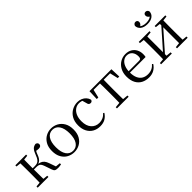

<svg xmlns="http://www.w3.org/2000/svg" viewBox="208 -1951 3132 3132"><g transform="rotate(-45 1774.0 -385.5)"><path d="M43.5 0V-27.8L152.7 -38.6H184.7L291.3 -27.8V0ZM43.5 -489.1V-516H291.3V-489.1L184.7 -477.4H152.7ZM123.1 0Q124.3 -24.4 124.8 -65.3Q125.3 -106.3 125.8 -150.3Q126.3 -194.3 126.3 -228.5V-288.3Q126.3 -321.7 125.8 -365.7Q125.3 -409.7 124.8 -450.7Q124.3 -491.8 123.1 -516H212.3Q211.3 -491.8 210.8 -450.2Q210.3 -408.7 209.8 -362.6Q209.3 -316.5 209.3 -277.8V-258.4Q209.3 -209.4 209.8 -158.9Q210.3 -108.5 210.8 -66.4Q211.3 -24.4 212.3 0ZM416.5 -46.9 373.3 -172.6Q361.4 -206.4 348.1 -223.7Q334.8 -241 314.7 -247.2Q294.6 -253.4 262.7 -253.4H167V-282H262.1Q292.3 -282 315.6 -290.3Q338.9 -298.6 358.9 -322.8Q378.8 -347.1 395.6 -394.1Q421.8 -464.8 449.4 -494.7Q477.1 -524.6 523.6 -530.6Q564.8 -519.7 564.8 -483.8Q564.8 -461.7 549.2 -449.3Q533.7 -436.9 505.8 -436.9Q483.2 -436.9 467.1 -440.1Q450.9 -443.3 434.5 -448.4L481.1 -479.2Q461.5 -458.7 448.8 -439.2Q436.1 -419.6 422.8 -382.7Q408 -341.5 390.1 -316.7Q372.1 -291.9 349.2 -279.7Q326.3 -267.4 297.1 -261.6L297.7 -272.4Q343.3 -268.2 373.1 -255.8Q402.9 -243.4 423.3 -218.6Q443.6 -193.9 458.2 -151.8L507.1 -13.4L450 -40.3L581.4 -26.6V0Q564.6 3.4 545.2 6Q525.8 8.6 509.7 8.6Q463.9 8.6 445.3 -3.2Q426.7 -14.9 416.5 -46.9Z M879.5 14.6Q813.2 14.6 756.4 -15.9Q699.6 -46.5 665 -107.4Q630.4 -168.3 630.4 -257.8Q630.4 -347.6 666.1 -408.5Q701.7 -469.3 758.7 -500Q815.7 -530.6 879.5 -530.6Q944.2 -530.6 1001.2 -500.1Q1058.2 -469.5 1093.9 -408.7Q1129.5 -347.8 1129.5 -257.8Q1129.5 -168 1094.4 -107.2Q1059.3 -46.3 1002.5 -15.8Q945.7 14.6 879.5 14.6ZM879.5 -16.4Q954 -16.4 996.7 -78.2Q1039.4 -140.1 1039.4 -256.6Q1039.4 -373.4 996.7 -436.1Q954 -498.8 879.5 -498.8Q805.1 -498.8 762.3 -436.1Q719.5 -373.4 719.5 -256.6Q719.5 -140.1 762.3 -78.2Q805.1 -16.4 879.5 -16.4Z M1475.6 14.6Q1402.8 14.6 1346.8 -17.1Q1290.8 -48.8 1259.1 -108.5Q1227.4 -168.3 1227.4 -251.4Q1227.4 -340.7 1264.2 -403.2Q1300.9 -465.8 1360.5 -498.2Q1420 -530.6 1488.8 -530.6Q1533.5 -530.6 1571.7 -514.4Q1609.9 -498.1 1636.7 -468.8Q1663.5 -439.5 1674.2 -399.3Q1665.3 -364.4 1631.7 -364.4Q1611 -364.4 1598.6 -375.7Q1586.1 -386.9 1581.7 -413.5L1556.7 -501.6L1606.8 -461.9Q1576.5 -482.4 1549.4 -490.6Q1522.3 -498.8 1494 -498.8Q1442.9 -498.8 1401.9 -469.9Q1361 -441 1337.5 -388.2Q1313.9 -335.4 1313.9 -261.5Q1313.9 -153.9 1366.9 -94.5Q1419.8 -35 1504.2 -35Q1549 -35 1587.9 -52.7Q1626.9 -70.3 1659.8 -106.9L1675.6 -93.9Q1642.6 -42.3 1594.9 -13.8Q1547.2 14.6 1475.6 14.6Z M1747.3 -341.2 1754.1 -516H2259.9L2266.7 -341.2H2231.1L2190.8 -513.4L2233.2 -483.7H1780.7L1823.2 -513.4L1783.3 -341.2ZM1872.2 0V-27.8L1986.9 -38.6H2027.3L2141.8 -27.8V0ZM1963.2 0Q1964.2 -24.4 1964.8 -65.3Q1965.4 -106.3 1965.9 -150.3Q1966.4 -194.3 1966.4 -228.5V-288.3Q1966.4 -321.7 1965.9 -365.7Q1965.4 -409.7 1964.8 -450.7Q1964.2 -491.8 1963.2 -516H2050.8Q2049.8 -491.8 2049.3 -450.7Q2048.8 -409.7 2048.3 -365.7Q2047.8 -321.7 2047.8 -288.3V-228.5Q2047.8 -194.3 2048.3 -150.3Q2048.8 -106.3 2049.3 -65.3Q2049.8 -24.4 2050.8 0Z M2603.3 14.6Q2529.5 14.6 2471.6 -15.4Q2413.7 -45.5 2381.1 -106.2Q2348.4 -167 2348.4 -256.8Q2348.4 -341.1 2382.5 -402.5Q2416.6 -463.8 2472.8 -497.2Q2529 -530.6 2594.9 -530.6Q2660.2 -530.6 2706.4 -503.3Q2752.6 -475.9 2777.1 -429.2Q2801.7 -382.4 2801.7 -323.2Q2801.7 -286.8 2795.4 -262.9H2386.6V-294.2H2677.3Q2703.6 -294.2 2713 -308.2Q2722.3 -322.1 2722.3 -352.3Q2722.3 -416.2 2688.2 -457.5Q2654.2 -498.8 2592.6 -498.8Q2548.8 -498.8 2513 -471.6Q2477.1 -444.5 2456 -392.8Q2434.9 -341.2 2434.9 -268.7Q2434.9 -188 2459.4 -135.9Q2483.9 -83.8 2526.9 -59.4Q2570 -35 2625.5 -35Q2678.5 -35 2717.8 -53.7Q2757.2 -72.3 2787.7 -108.1L2803.6 -94.3Q2771 -43.5 2721 -14.4Q2671 14.6 2603.3 14.6Z M3198.5 -619.5Q3120.4 -619.5 3076.8 -654.3Q3033.2 -689.1 3031.4 -744.5Q3038.3 -764 3051.3 -775Q3064.4 -786 3082.3 -786Q3102 -786 3114.4 -774.2Q3126.8 -762.3 3126.8 -741.2Q3126.8 -719.7 3113.4 -702.6Q3100 -685.5 3076.7 -674.1L3064.5 -705.6Q3088.6 -673.6 3122.9 -661Q3157.1 -648.4 3198.5 -648.4Q3241.5 -648.4 3275.4 -661Q3309.4 -673.6 3333.3 -705.6L3321.3 -674.1Q3298 -685.5 3284.5 -702.6Q3271 -719.7 3271 -741.2Q3271 -762.3 3283.5 -774.2Q3296 -786 3314.9 -786Q3334.6 -786 3347.7 -775Q3360.8 -764 3366.4 -744.5Q3365.6 -688.9 3321.6 -654.2Q3277.7 -619.5 3198.5 -619.5ZM2890.5 0V-27.8L2998.7 -38.6H3033.3L3138.3 -27.8V0ZM3257.9 0V-27.8L3360.6 -38.6H3395L3503.2 -27.8V0ZM2970.1 0Q2971.3 -24.4 2971.8 -65.3Q2972.3 -106.3 2972.8 -150.3Q2973.3 -194.3 2973.3 -228.5V-288.3Q2973.3 -321.7 2972.8 -365.7Q2972.3 -409.7 2971.8 -450.7Q2971.3 -491.8 2970.1 -516H3051.7V0ZM3029.1 -46.9 2993.9 -65.8H3005.3L3182.2 -265.6L3363 -470.9L3396.7 -451H3385.4L3207.1 -249.4ZM3342.1 0V-516H3423.4Q3422.4 -491.8 3421.9 -450.7Q3421.4 -409.7 3420.9 -365.7Q3420.4 -321.7 3420.4 -288.3V-228.5Q3420.4 -194.3 3420.9 -150.3Q3421.4 -106.3 3421.9 -65.3Q3422.4 -24.4 3423.4 0ZM2890.5 -489.1V-516H3138.3V-489.1L3034.1 -477.4H2999.7ZM3257.9 -489.1V-516H3503.2V-489.1L3395.8 -477.4H3361.4Z"/></g></svg>

Font: Early Summer Mincho VF
Style: Regular
Weight: 250
Designer: GuiWonder
Version: Version 1.002